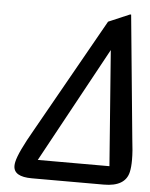

<svg xmlns="http://www.w3.org/2000/svg" viewBox="-54 -801 663 846"><g transform="rotate(5 278.0 -378.5)"><path d="M118.7 0Q37.6 0 37.6 -48.3Q37.6 -56.2 39.6 -65.4Q48.8 -108.4 108.9 -212.4L393.1 -716.8L486.8 -756.8H491.7L544.4 -212.4Q551.3 -158.2 551.3 -119.6Q551.3 -86.9 546.4 -65.4Q531.7 0 437 0ZM137.7 -83H454.6L416 -593.3Z"/></g></svg>

Font: Nova Script
Style: Regular
Weight: 400
Italic angle: -13°
Version: Version 2.001